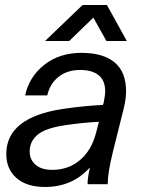

<svg xmlns="http://www.w3.org/2000/svg" viewBox="-20 -732 571 763"><path d="M481 -369Q481 -340 472 -302L429 -130Q408 -46 408 0H328Q328 -26 337 -64H335Q266 11 159 11Q86 11 45.5 -24.5Q5 -60 5 -120Q5 -265 229 -299Q318 -312 389 -315L392 -324Q398 -354 398 -369Q398 -412 372 -433Q346 -454 299 -454Q247 -454 212.5 -426.5Q178 -399 168 -353H80Q96 -427 156 -474.5Q216 -522 304 -522Q390 -522 435.5 -484Q481 -446 481 -369ZM236 -234Q158 -222 128 -195.5Q98 -169 98 -131Q98 -97 121.5 -77Q145 -57 188 -57Q252 -57 298 -96Q344 -135 362 -205L373 -248Q310 -245 236 -234ZM403 -569 351 -662 255 -569H159L308 -712H405L484 -569Z"/></svg>

Font: CST
Style: Italic
Weight: 400
Italic angle: -14°
Version: Version 1.00